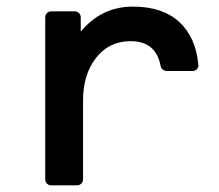

<svg xmlns="http://www.w3.org/2000/svg" viewBox="-20 -558 658 578"><path d="M116.2 -505.9Q116.2 -513.2 121.3 -518.6Q126.5 -523.9 133.8 -523.9H205.1Q212.4 -523.9 217.8 -518.6Q223.1 -513.2 223.1 -505.9V-462.9Q285.6 -538.1 379.9 -538.1Q469.7 -538.1 519.8 -491.7Q569.8 -445.3 577.1 -362.8Q578.1 -355.5 572.8 -349.9Q567.4 -344.2 559.1 -344.2H481.9Q476.1 -344.2 470.7 -348.1Q465.3 -352.1 463.9 -357.9Q450.2 -434.1 373 -434.1Q308.6 -434.1 269.3 -384Q230 -334 230 -254.9V-18.1Q230 -10.7 224.6 -5.4Q219.2 0 211.9 0H133.8Q126.5 0 121.3 -5.4Q116.2 -10.7 116.2 -18.1Z"/></svg>

Font: Fragment Mono
Style: Bold
Weight: 700
Designer: Wei Huang based on Nimbus Sans by URW Studio, based on Helvetica by Max Miedinger.
Foundry: Wei Huang
Version: Version 1.011